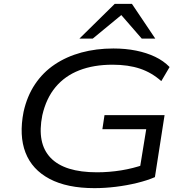

<svg xmlns="http://www.w3.org/2000/svg" viewBox="-20 -965 961 994"><path d="M469 9Q327 9 236.5 -39Q146 -87 112 -175Q78 -263 102 -386Q120 -467 161 -528.5Q202 -590 263 -631Q324 -672 401 -693Q478 -714 567 -714Q630 -714 684.5 -703Q739 -692 783 -671Q827 -650 858 -618L815 -545Q766 -589 705 -609.5Q644 -630 563 -630Q465 -630 390.5 -601Q316 -572 267.5 -514Q219 -456 199 -368Q170 -223 242 -148Q314 -73 482 -73Q545 -73 607 -83Q669 -93 726 -113L702 -81L737 -296H510L521 -369H832L782 -48Q743 -31 690 -18Q637 -5 580 2Q523 9 469 9ZM391 -765 574 -945H663L784 -765H714L608 -887L460 -765Z"/></svg>

Font: Nunito Sans 10pt Expanded
Style: Italic
Weight: 400
Width: 7
Italic angle: -9°
Designer: Vernon Adams
Foundry: Vernon Adams
Version: Version 3.101;gftools[0.9.27]